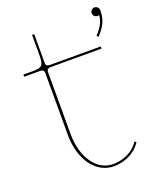

<svg xmlns="http://www.w3.org/2000/svg" viewBox="-129 -759 690 840"><g transform="rotate(-20 216.0 -339.0)"><path d="M392.5 -660C392.5 -649 402 -640 412.5 -640C415 -640 417.5 -640.5 419.5 -641.5H420C420 -614.5 406 -589.5 378.5 -559.5L386 -553C418.5 -588.5 432.5 -615.5 432.5 -660C432.5 -671 423 -680 412.5 -680C401.5 -680 392.5 -670.5 392.5 -660ZM20 -500H94.5C108 -500 112.5 -493.5 112.5 -482.5V-195C112.5 -80.5 172.5 2.5 255.5 2.5C303 2.5 355.5 -18 384 -63.5L376 -68.5C349.5 -26.5 300.5 -7.5 255.5 -7.5C180 -7.5 125 -86 125 -195V-482.5C125 -493.5 129.5 -500 143 -500H380V-510H143C129.5 -510 125 -516 125 -527V-660H115V-571.5C115 -518.5 108.5 -510 65 -510H20Z"/></g></svg>

Font: Znikomit
Style: Regular
Weight: 100
Designer: gluk
Foundry: gluk
Version: Version 0.55